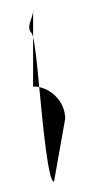

<svg xmlns="http://www.w3.org/2000/svg" viewBox="-20 -545 187 377"><path d="M42 -480C43 -479 44 -476 45 -472V-525C45 -508 30 -493 42 -480ZM45 -375C49 -375 53 -375 57 -374C53 -417 49 -456 45 -472ZM57 -374C65 -290 75 -188 86 -188L108 -312C108 -342 85 -368 57 -374Z"/></svg>

Font: bitstorm
Style: cn
Weight: 400
Version: Version 0.2